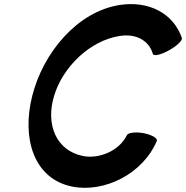

<svg xmlns="http://www.w3.org/2000/svg" viewBox="-20 -861 895 923"><path d="M854 -679C814 -796 696 -859 555 -837C351 -805 187 -607 135 -400C83 -195 143 -1 327 36C482 67 668 -26 734 -184C738 -197 710 -213 670 -221C630 -228 595 -223 590 -211C552 -134 455 -96 379 -111C251 -137 198 -261 240 -400C282 -540 413 -666 555 -688C634 -701 697 -666 715 -601C720 -590 755 -598 794 -620C832 -641 859 -668 854 -679Z"/></svg>

Font: Nupuram Black Oblique
Style: Regular
Weight: 900
Designer: Santhosh Thottingal (santhosh.thottingal@gmail.com)
Foundry: SMC
Version: Version 1.000